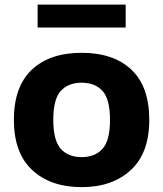

<svg xmlns="http://www.w3.org/2000/svg" viewBox="-20 -778 688 809"><path d="M324 10.5Q193.5 10.5 116 -61.2Q38.5 -133 38.5 -273Q38.5 -413 114 -484.2Q189.5 -555.5 324 -555.5Q458.5 -555.5 533.8 -484.2Q609 -413 609 -273Q609 -133.5 531.2 -61.5Q453.5 10.5 324 10.5ZM324 -116Q380.5 -116 412 -151Q443.5 -186 443.5 -272.5Q443.5 -360 412 -394.8Q380.5 -429.5 324 -429.5Q267.5 -429.5 236 -394.8Q204.5 -360 204.5 -273.5Q204.5 -186.5 235.8 -151.2Q267 -116 324 -116ZM138.5 -662V-758.5H509.5V-662Z"/></svg>

Font: Encode Sans SmExp
Style: Bold
Weight: 700
Width: 6
Designer: Multiple Designers
Foundry: Impallari Type
Version: Version 3.002; ttfautohint (v1.8.3) -l 8 -r 50 -G 200 -x 14 